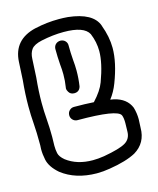

<svg xmlns="http://www.w3.org/2000/svg" viewBox="-118 -883 797 967"><g transform="rotate(-15 280.0 -400.0)"><path d="M261 -419Q241 -419 232 -435Q226 -444 226 -454L227 -461Q232 -491 232 -525Q232 -550 229 -578Q226 -618 226 -660Q227 -675 237 -684Q247 -693 262 -693Q277 -692 286 -682.5Q295 -673 295 -660V-657Q295 -622 298 -583Q301 -554 301 -526Q301 -486 295 -446Q288 -419 261 -419ZM266 0Q156 -1 84 -57Q40 -95 32 -135Q26 -163 26 -191L27 -211Q27 -280 23.5 -324Q20 -368 20 -415Q20 -479 27 -550L32 -644Q38 -758 156 -786H157Q218 -800 282 -800Q305 -800 329 -798Q456 -784 482 -713V-712Q506 -648 506 -590Q506 -514 468 -415Q452 -373 427 -341L445 -338Q510 -323 531 -271Q540 -240 540 -209L538 -165Q538 -86 473 -47Q423 -20 335 -6Q300 0 266 0ZM264 -69Q292 -69 323 -74Q408 -89 438.5 -107.5Q469 -126 469 -165L470 -208Q470 -235 464 -249Q449 -284 241 -284Q227 -284 217 -294Q207 -304 207 -318Q207 -333 217 -343Q227 -353 241 -353Q299 -353 344 -350Q388 -397 403 -438Q437 -530 437 -592Q437 -639 418 -685Q394 -731 288 -731Q232 -731 171 -718Q130 -709 116 -690Q102 -671 101 -641L96 -545Q89 -475 89 -415Q89 -372 92.5 -327.5Q96 -283 96 -236L95 -189Q95 -169 99 -150Q103 -131 127 -111Q182 -69 264 -69Z"/></g></svg>

Font: Bubblez Graffiti
Style: Regular
Weight: 400
Designer: GGBotNet
Foundry: GGBotNet
Version: 1.00